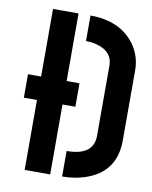

<svg xmlns="http://www.w3.org/2000/svg" viewBox="-79 -743 634 803"><g transform="rotate(10 238.0 -342.0)"><path d="M25.4 -296.9V-396.5H81.1V-683.6H189.5V-396.5H244.1V-296.9H189.5V0H81.1V-296.9ZM240.2 0V-108.4Q352.5 -108.4 354.5 -190.4Q354.5 -191.4 354.5 -192.4V-491.2Q354.5 -549.8 289.1 -568.4Q267.6 -575.2 240.2 -575.2V-683.6Q364.3 -683.6 426.8 -602.5Q463.9 -552.7 463.9 -491.2V-192.4Q463.9 -56.6 335.9 -14.6Q291 0 240.2 0Z"/></g></svg>

Font: Post No Bills Colombo
Style: Bold
Weight: 700
Designer: Kosala Senevirathne, Siva Puranthara, Lasantha Premarathna, Tharique Azeez
Foundry: Mooniak
Version: Version 1.220 ; ttfautohint (v1.6)